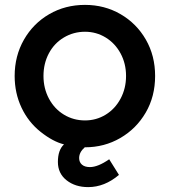

<svg xmlns="http://www.w3.org/2000/svg" viewBox="-20 -581 694 786"><path d="M327 22Q304 42 304 66Q304 83 315.5 93Q327 103 348 103Q381 103 427 71L467 135Q408 185 341 185Q288 185 252.5 157Q217 129 217 82Q217 33 242 10Q197 -1 146.5 -41Q96 -81 68 -140.5Q40 -200 40 -270Q40 -352 78 -418.5Q116 -485 181.5 -523Q247 -561 328 -561Q408 -561 473.5 -523Q539 -485 577 -419Q615 -353 615 -270Q615 -186 576.5 -120Q538 -54 472.5 -16Q407 22 328 22ZM328 -88Q374 -88 412.5 -111.5Q451 -135 473.5 -177Q496 -219 496 -270Q496 -321 473.5 -362.5Q451 -404 412.5 -427.5Q374 -451 328 -451Q281 -451 241.5 -427.5Q202 -404 180 -362.5Q158 -321 158 -270Q158 -219 180.5 -177Q203 -135 242 -111.5Q281 -88 328 -88Z"/></svg>

Font: BLUETTI 2.0 Medium
Style: Italic
Weight: 500
Designer: Stijn de Vries
Foundry: tokotype
Version: Version 2.005;October 31, 2023;FontCreator 14.0.0.2814 64-bi